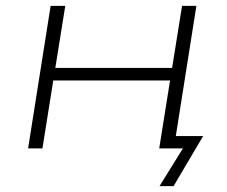

<svg xmlns="http://www.w3.org/2000/svg" viewBox="-20 -507 774 656"><path d="M525 129 605 0H525L531 -42H674L573 129ZM76 0 153 -487H203L169 -275H568L602 -487H651L574 0H524L561 -232H162L125 0Z"/></svg>

Font: Nunito Sans 10pt Expanded ExtraLight
Style: Italic
Weight: 250
Width: 7
Italic angle: -9°
Designer: Vernon Adams
Foundry: Vernon Adams
Version: Version 3.101;gftools[0.9.27]